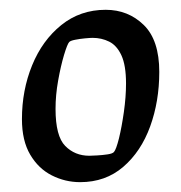

<svg xmlns="http://www.w3.org/2000/svg" viewBox="-20 -727 370 392"><path d="M143.6 -355.1Q113.1 -355.1 85.8 -368.9Q58.5 -382.7 41.7 -411.2Q24.8 -439.7 24.8 -483.8Q24.8 -542.9 45.6 -593.7Q66.4 -644.6 105.1 -675.8Q143.8 -707 195.8 -707Q241.6 -707 273.4 -676.1Q305.2 -645.2 305.2 -580.2Q305.2 -520.2 286.6 -468.9Q268 -417.7 231.7 -386.4Q195.4 -355.1 143.6 -355.1ZM162.4 -409Q167.9 -409 178.6 -409.7Q189.4 -410.3 199.4 -411.8Q209.4 -413.2 212.6 -416.6Q217.2 -421.8 222.9 -444.6Q228.5 -467.4 232.9 -498.3Q237.3 -529.3 237.3 -556.7Q237.3 -593.6 227.9 -614Q218.5 -634.3 202.9 -642Q187.4 -649.7 169.1 -649.7Q164.3 -649.7 153.5 -648.7Q142.8 -647.7 133.4 -645.8Q124.1 -644 121.4 -641.3Q117.5 -637.3 110.7 -614.7Q104 -592.2 98.7 -562.5Q93.4 -532.9 93.4 -504.8Q93.4 -449 113.2 -429Q132.9 -409 162.4 -409Z"/></svg>

Font: Faustina Light
Style: Italic
Weight: 300
Italic angle: -8°
Designer: Alfonso Garcia
Foundry: http://www.omnibus-type.com
Version: Version 1.200